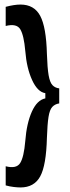

<svg xmlns="http://www.w3.org/2000/svg" viewBox="-20 -727 306 843"><path d="M240 -273Q221 -270 209.5 -257.5Q198 -245 193 -213.5Q188 -182 186 -122Q183 -1 156.5 47.5Q130 96 70 96Q58 96 40.5 94Q23 92 5 87V3Q52 15 68.5 -11Q85 -37 91 -108Q97 -186 120 -237Q143 -288 179 -295V-318Q145 -323 121 -375.5Q97 -428 91 -503Q85 -572 69 -598.5Q53 -625 5 -613V-697Q43 -707 70 -707Q130 -707 156.5 -657.5Q183 -608 186 -490Q188 -428 193.5 -396.5Q199 -365 210.5 -353Q222 -341 240 -339Z"/></svg>

Font: Bricolage Grotesque 12pt Condensed Medium
Style: Regular
Weight: 500
Width: 3
Designer: Mathieu Triay
Foundry: Atelier Triay
Version: Version 1.001; ttfautohint (v1.8.4.7-5d5b);gftools[0.9.33.de